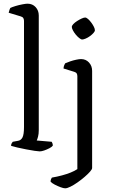

<svg xmlns="http://www.w3.org/2000/svg" viewBox="-20 -820 617 1040"><path d="M195 0Q188 0 167.5 -3Q147 -6 121.5 -11Q96 -16 74 -21Q52 -26 40 -30Q40 -38 43.5 -44Q47 -50 49 -52L76 -57Q93 -59 101.5 -75Q110 -91 110 -132V-707Q110 -715 106.5 -721.5Q103 -728 93 -731L27 -751Q29 -760 31.5 -767Q34 -774 36 -777Q46 -782 64.5 -787.5Q83 -793 101.5 -796.5Q120 -800 129 -800Q156 -800 173 -781.5Q190 -763 190 -736V-115Q190 -94 186 -79.5Q182 -65 179 -59L260 -52Q262 -49 264 -43.5Q266 -38 266 -31Q261 -24 247.5 -17Q234 -10 219.5 -5Q205 0 195 0ZM333 200Q324 200 308 194Q292 188 276.5 180Q261 172 254 164Q254 156 256.5 150.5Q259 145 261 142Q290 137 316 130Q342 123 363 114.5Q384 106 399 96V-407Q399 -416 395.5 -422Q392 -428 382 -431L324 -449Q325 -460 328 -467Q331 -474 333 -477Q344 -482 360 -487.5Q376 -493 392.5 -496.5Q409 -500 419 -500Q445 -500 462 -481.5Q479 -463 479 -436V90Q479 97 467.5 110Q456 123 438 138.5Q420 154 400 168Q380 182 362 191Q344 200 333 200ZM425 -606Q419 -606 409 -614Q399 -622 390 -633Q381 -644 375 -655.5Q369 -667 369 -674Q369 -681 377 -689.5Q385 -698 397.5 -706Q410 -714 422 -719.5Q434 -725 441 -725Q448 -725 457 -717Q466 -709 474.5 -697.5Q483 -686 488.5 -675Q494 -664 494 -656Q494 -650 486.5 -641.5Q479 -633 467.5 -624.5Q456 -616 444 -611Q432 -606 425 -606Z"/></svg>

Font: Texturina 12pt Light
Style: Regular
Weight: 300
Designer: Guillermo Torres Carreño
Foundry: Omnibus-Type
Version: Version 1.002